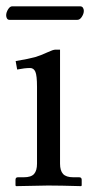

<svg xmlns="http://www.w3.org/2000/svg" viewBox="-21 -603 306 623"><path d="M230 -538.6H9.8Q4.4 -538.6 1.7 -543Q-1 -547.4 -1 -553.2Q-1 -562.5 5.1 -572.5Q11.2 -582.5 18.6 -582.5H238.8Q245.1 -582.5 248 -578.1Q251 -573.7 251 -567.9Q251 -558.6 244.6 -548.6Q238.3 -538.6 230 -538.6ZM173.8 -71.8Q173.8 -49.3 183.6 -38.6Q193.4 -27.8 216.8 -27.8H235.8Q244.1 -27.8 244.1 -19.5V-1L242.2 1Q173.8 -1 134.8 -1L31.2 1L29.3 -1V-19.5Q29.3 -27.8 37.1 -27.8H56.2Q80.1 -27.8 89.6 -38.6Q99.1 -49.3 99.1 -71.8V-320.8Q99.1 -357.9 93.8 -370.1Q88.4 -382.3 76.7 -382.3Q59.1 -382.3 34.7 -377.4L29.8 -404.8Q75.2 -412.6 93 -417.7Q110.8 -422.9 133.8 -433.6Q151.4 -441.9 158.7 -441.9H173.8Z"/></svg>

Font: Libertinage
Style: b
Weight: 400
Designer: OSP
Foundry: OSP
Version: Version 1.0; 2008; OFL relea